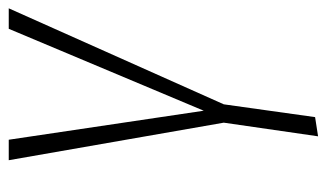

<svg xmlns="http://www.w3.org/2000/svg" viewBox="-178 -384 765 450"><g transform="rotate(-90 205.0 -159.5)"><path d="M410 -522 185 -18 155 196 110 203 142 -18 54 -522H102L170 -65L362 -522Z"/></g></svg>

Font: Fira Sans Extra Condensed ExtraLight
Style: Italic
Weight: 275
Width: 3
Italic angle: -8°
Designer: Carrois Corporate & Edenspiekermann AG
Foundry: Carrois Corporate GbR & Edenspiekermann AG
Version: Version 4.203